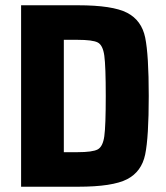

<svg xmlns="http://www.w3.org/2000/svg" viewBox="-20 -708 630 728"><path d="M60 -688H276Q407 -688 462 -659.5Q517 -631 530.5 -565.5Q544 -500 544 -344Q544 -188 530.5 -122.5Q517 -57 462 -28.5Q407 0 276 0H60ZM381 -344Q381 -457 375.5 -497Q370 -537 350.5 -547Q331 -557 274 -557H222V-131H274Q331 -131 350.5 -141.5Q370 -152 375.5 -191.5Q381 -231 381 -344Z"/></svg>

Font: Saira Semi Condensed
Style: Bold
Weight: 700
Width: 4
Designer: Hector Gatti with collaboration of the Omnibus-Type team
Foundry: Omnibus-Type
Version: Version 1.001; ttfautohint (v1.8)